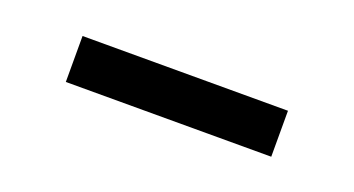

<svg xmlns="http://www.w3.org/2000/svg" viewBox="-24 -849 492 267"><g transform="rotate(20 222.0 -715.0)"><path d="M374 -681H70V-749H374Z"/></g></svg>

Font: Hind Siliguri Medium
Style: Regular
Weight: 500
Designer: Jyotish Sonowal
Foundry: Indian Type Foundry
Version: Version 1.001;PS 1.0;hotconv 1.0.86;makeotf.lib2.5.63406; tt